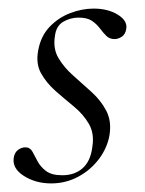

<svg xmlns="http://www.w3.org/2000/svg" viewBox="-20 -416 338 447"><path d="M99 11Q63 11 35.5 -6.5Q8 -24 12 -49Q14 -61 22 -67Q30 -73 39 -73Q50 -73 55.5 -63Q61 -53 67.5 -40.5Q74 -28 87 -18Q100 -8 125 -8Q154 -8 172.5 -24.5Q191 -41 195 -74Q200 -105 187 -127.5Q174 -150 152 -168Q130 -186 109 -204.5Q88 -223 75.5 -245.5Q63 -268 69 -299Q75 -332 95.5 -353.5Q116 -375 143.5 -385.5Q171 -396 198 -396Q231 -396 254 -382Q277 -368 274 -349Q272 -336 263.5 -330.5Q255 -325 247 -325Q235 -325 227.5 -332.5Q220 -340 212.5 -350Q205 -360 194 -367.5Q183 -375 163 -375Q144 -375 127.5 -365.5Q111 -356 108 -333Q103 -303 116 -281Q129 -259 150.5 -240Q172 -221 193.5 -201.5Q215 -182 227.5 -158Q240 -134 235 -102Q230 -72 210.5 -46Q191 -20 162 -4.5Q133 11 99 11Z"/></svg>

Font: Cormorant Infant Light
Style: Italic
Weight: 300
Italic angle: -10°
Designer: Christian Thalmann (Catharsis Fonts)
Foundry: Catharsis Fonts
Version: Version 4.001